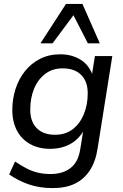

<svg xmlns="http://www.w3.org/2000/svg" viewBox="-20 -774 630 983"><path d="M250 189Q181 189 126 169.5Q71 150 27 119L57 53Q87 73 114.5 87.5Q142 102 172.5 109.5Q203 117 238 117Q302 117 341.5 86Q381 55 391 -11L409 -122L417 -121Q401 -87 374.5 -62Q348 -37 313 -24.5Q278 -12 237 -12Q179 -12 135 -36Q91 -60 67 -105Q43 -150 43 -211Q43 -267 59.5 -318.5Q76 -370 108 -410Q140 -450 185.5 -473Q231 -496 289 -496Q349 -496 394.5 -467Q440 -438 457 -380L449 -381L466 -487H555L480 -16Q470 52 440.5 97.5Q411 143 364 166Q317 189 250 189ZM262 -84Q316 -84 353 -113Q390 -142 409.5 -190Q429 -238 429 -294Q430 -355 396.5 -389.5Q363 -424 301 -424Q248 -424 210.5 -395Q173 -366 154 -318.5Q135 -271 135 -215Q134 -153 167.5 -118.5Q201 -84 262 -84ZM187 -552 318 -754H402L491 -552H430L356 -696L249 -552Z"/></svg>

Font: Nunito Sans 12pt Medium
Style: Italic
Weight: 500
Italic angle: -9°
Designer: Vernon Adams
Foundry: Vernon Adams
Version: Version 3.101;gftools[0.9.27]